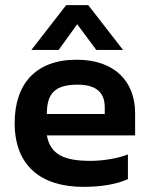

<svg xmlns="http://www.w3.org/2000/svg" viewBox="-20 -716 582 746"><path d="M102 -522H208L280 -622L354 -522H458L323 -696H237ZM304 10C373 10 433 0 477 -20V-116C440 -101 382 -91 332 -91C231 -91 176 -114 162 -190H505V-276C505 -400 425 -484 278 -484C118 -484 37 -389 37 -238C37 -71 140 10 304 10ZM162 -273C162 -353 193 -387 282 -387C358 -387 387 -353 387 -299V-273Z"/></svg>

Font: Kanit Medium
Style: Regular
Weight: 500
Designer: Katatrad Team
Foundry: CadsonDemak
Version: Version 1.000;PS 001.000;hotconv 1.0.88;makeotf.lib2.5.64775